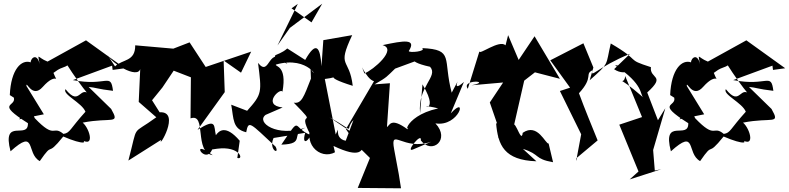

<svg xmlns="http://www.w3.org/2000/svg" viewBox="-20 -795 4265 1038"><path d="M589 -417 655 -426 445 -577 237 -462C178 -485 182 -520 198 -431C185 -518 145 -481 146 -458C97 -475 39 -422 33 -281L55 -267C68 -215 -48 -242 131 -129C134 -36 -12 -164 37 23C179 -105 119 34 195 76C275 -40 225 64 322 -57C433 -9 470 -19 398 -55C501 25 467 -99 427 -132C584 -163 631 -118 581 -206L459 -325C498 -322 504 -314 591 -304C578 -406 559 -326 374 -362L586 -440ZM292 -417C325 -439 390 -435 319 -491C320 -466 481 -239 477 -272C408 -352 417 -209 334 -313C316 -284 423 -240 442 -191C356 -96 360 -77 323 -71C263 -121 281 -38 168 -156C125 -257 114 -179 83 -150L217 -177L123 -330C121 -364 153 -259 211 -325C291 -415 296 -329 269 -401Z M1154 9C1277 -7 1300 71 1263 59L1276 -34C1199 -124 1163 -87 1147 -64C1135 -114 1153 -160 1048 -93L1195 -297L1189 -468L1283 -402L1338 -516L1092 -433L1005 -566L917 -532L711 -550C712 -460 641 -476 602 -436L559 -501C586 -446 751 -351 739 -442L730 -244L825 -161C686 -59 729 -134 674 73L851 -39C831 18 962 -195 843 -188L802 -253L858 -322L919 -413L1012 -377L1010 -155C1100 -186 1026 27 1130 44C1000 -54 1090 101 1127 13Z M1533 -533C1475 -481 1417 -512 1534 -449C1427 -571 1443 -369 1375 -455C1395 -296 1398 -287 1316 -196L1230 -229C1244 -152 1236 -98 1311 -80C1324 -147 1330 -132 1470 -2C1494 45 1430 16 1459 -49L1630 -77C1603 16 1679 -48 1680 -150C1599 -22 1712 73 1791 28L1783 -6C1928 63 1948 24 1945 -37L1761 -161C1917 -74 1837 -88 1891 -146L1849 -34C1777 -48 1826 -136 1795 -68L1736 -368C1841 -381 1706 -387 1887 -331C1869 -487 1799 -425 1884 -605L1728 -578L1718 -437C1711 -543 1689 -575 1630 -471ZM1661 -370C1622 -270 1610 -233 1568 -240C1714 -92 1575 -221 1659 -65C1556 -105 1613 -178 1501 -13C1637 -17 1545 -71 1632 -105C1478 -51 1362 -134 1416 -174L1508 -214C1393 -226 1496 -324 1507 -299C1534 -445 1463 -434 1472 -446C1655 -498 1707 -348 1659 -423ZM1590 -774 1480 -549 1547 -644 1722 -775 1664 -674 1556 -750Z M2213 13C2167 33 2263 -86 2255 -36C2315 43 2417 -40 2334 -128C2462 -107 2512 -287 2417 -182L2488 -352C2400 -273 2500 -437 2422 -294C2373 -478 2437 -527 2262 -535C2287 -517 2191 -508 2190 -519C2233 -587 2165 -576 2048 -551C2130 -530 1998 -416 1950 -398C1917 -486 1956 -368 2002 -356C1951 -270 1901 -183 1850 -97L1910 -10L1980 59L1914 221L2148 223L2136 147L2111 13C2088 -111 2160 24 2312 -29ZM2183 -96C2092 -163 2087 -117 2072 -108L2088 -345L2005 -339C2075 -379 2070 -380 2116 -424L2252 -474C2232 -499 2153 -467 2305 -434C2352 -381 2237 -329 2251 -183L2264 -339C2376 -150 2199 -248 2349 -209C2147 -165 2162 -28 2217 -150Z M2807 10C2903 40 2866 64 2970 82L2946 -19C2929 -15 2887 -133 2806 -77C2798 -3 2752 -207 2750 -79L2814 -359L2872 -404L3007 -369L2870 -599L2784 -471L2727 -605L2713 -550C2680 -583 2568 -494 2572 -518L2509 -315C2471 -369 2647 -357 2529 -334L2700 -349L2628 -241L2685 -76C2637 -7 2748 -105 2662 -129C2672 -10 2706 71 2880 77Z M3300 -421C3364 -375 3443 -437 3305 -442C3463 -337 3438 -284 3458 -268C3294 -411 3354 -320 3360 -384L3451 -162L3328 -121L3432 132L3384 175L3555 120L3520 127L3511 16L3577 -210L3537 -145L3479 -295C3584 -390 3491 -367 3499 -432C3355 -478 3455 -459 3282 -560C3253 -438 3278 -459 3168 -361L3188 -430L3134 -561L2955 -469L3062 -321L3007 -303L3122 -69L3095 75L3094 62L3211 -36C3177 -120 3142 -204 3110 -291C3193 -381 3137 -394 3185 -416C3166 -365 3210 -432 3386 -504Z M4159 -417 4225 -426 4015 -577 3807 -462C3748 -485 3752 -520 3768 -431C3755 -518 3715 -481 3716 -458C3667 -475 3609 -422 3603 -281L3625 -267C3638 -215 3522 -242 3701 -129C3704 -36 3558 -164 3607 23C3749 -105 3689 34 3765 76C3845 -40 3795 64 3892 -57C4003 -9 4040 -19 3968 -55C4071 25 4037 -99 3997 -132C4154 -163 4201 -118 4151 -206L4029 -325C4068 -322 4074 -314 4161 -304C4148 -406 4129 -326 3944 -362L4156 -440ZM3862 -417C3895 -439 3960 -435 3889 -491C3890 -466 4051 -239 4047 -272C3978 -352 3987 -209 3904 -313C3886 -284 3993 -240 4012 -191C3926 -96 3930 -77 3893 -71C3833 -121 3851 -38 3738 -156C3695 -257 3684 -179 3653 -150L3787 -177L3693 -330C3691 -364 3723 -259 3781 -325C3861 -415 3866 -329 3839 -401Z"/></svg>

Font: Asimov Silicon
Style: Regular
Weight: 400
Designer: Google
Version: Version 2.000980; 2014